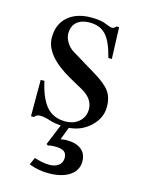

<svg xmlns="http://www.w3.org/2000/svg" viewBox="-105 -522 599 801"><g transform="rotate(15 194.5 -122.0)"><path d="M145 99 182 9Q152 7 135 1Q108 -8 89 -8Q72 -8 65 4H52V-153H68Q84 -80 114 -46Q144 -12 195 -12Q232 -12 255 -33Q278 -54 278 -86Q278 -132 225 -161L171 -191Q51 -258 51 -336Q51 -394 88.5 -426.5Q126 -459 189 -459Q233 -459 256 -448Q274 -440 284 -440Q291 -440 300 -450H311L316 -314H301Q284 -382 258.5 -409.5Q233 -437 188 -437Q154 -437 133.5 -420Q113 -403 113 -369Q113 -352 124.5 -332.5Q136 -313 156 -301L260 -238Q310 -208 329 -182Q348 -156 348 -115Q348 -67 309.5 -30.5Q271 6 217 10L196 65Q211 62 222 62Q263 62 285.5 80Q308 98 308 131Q308 170 274.5 192.5Q241 215 183 215Q138 215 99 199L113 168Q149 180 178 180Q203 180 218 168Q233 156 233 136Q233 117 221 108.5Q209 100 180 100Q163 100 152 104Z"/></g></svg>

Font: STIX MathJax Latin
Style: Regular
Weight: 400
Designer: MicroPress Inc., with final additions and corrections provided by Coen Hoffman, Elsevier (retired)
Version: Version 1.1.1